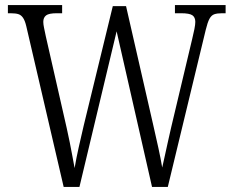

<svg xmlns="http://www.w3.org/2000/svg" viewBox="-20 -734 916 754"><path d="M83 -632Q78 -653 70.5 -664Q63 -675 52 -678.5Q41 -682 21 -682H11V-714H224V-682H203Q172 -682 161 -673.5Q150 -665 150 -648Q150 -639 153 -624.5Q156 -610 160 -591L242 -231Q249 -200 254 -174.5Q259 -149 263.5 -125Q268 -101 273 -74Q280 -115 289 -155Q298 -195 309 -242L423 -710H475L582 -242Q593 -194 602 -153Q611 -112 617 -76Q622 -98 627.5 -123Q633 -148 639 -175.5Q645 -203 652 -233L735 -582Q740 -602 743.5 -620Q747 -638 747 -648Q747 -666 735.5 -674Q724 -682 691 -682H667V-714H866V-682H852Q833 -682 821.5 -678Q810 -674 802.5 -660Q795 -646 788 -617L639 0H577L438 -611L292 0H230Z"/></svg>

Font: Noto Serif Ethiopic Condensed Light
Style: Regular
Weight: 300
Width: 3
Designer: Monotype Design Team
Foundry: Monotype Imaging Inc.
Version: Version 2.102